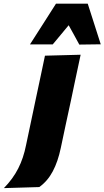

<svg xmlns="http://www.w3.org/2000/svg" viewBox="-132 -794 550 1012"><path d="M-111.5 197.5Q-64 149 -36 94Q-8 39 5.5 -30L44.5 -214.5L55 -264.5Q72 -343.5 83 -396Q94 -448.5 105 -500.5L293 -505.5Q285.5 -470 278 -435Q270.5 -400 261.8 -359Q253 -318 242 -264.5Q227 -196 214.2 -136Q201.5 -76 188.5 -14.5Q173.5 57.5 146.2 109Q119 160.5 75 192ZM26 -560Q61 -614.5 95 -667.8Q129 -721 163 -774.5H330.5Q347.5 -721.5 364.8 -667.5Q382 -613.5 399 -560.5L286 -559Q272.5 -584 258.5 -609.5Q244.5 -635 230 -661Q209 -635.5 187.8 -610.2Q166.5 -585 146 -560Z"/></svg>

Font: Commissioner ExtraBold
Style: Italic
Weight: 800
Italic angle: -12°
Designer: Kostas Bartsokas
Foundry: Kostas Bartsokas
Version: Version 1.000; ttfautohint (v1.8.3)